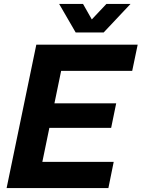

<svg xmlns="http://www.w3.org/2000/svg" viewBox="-20 -956 720 976"><path d="M13.6 0 164.6 -729H679.9L652.1 -595.9H255.4L298.3 -632.1L187.9 -97.7L160.1 -133.1H558L531 0ZM196.9 -305.9 221.6 -430.6H570.6L545 -305.9ZM364.7 -790.9 280.6 -936.1H402L446.7 -857.3L521 -936.1H643.6L506.9 -790.9Z"/></svg>

Font: Mona Sans ExtraLight
Style: Italic
Weight: 200
Italic angle: -11.6951°
Designer: Deni Anggara
Foundry: GitHub
Version: Version 2.000